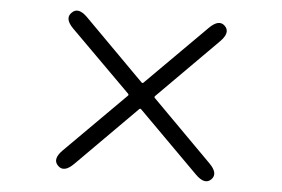

<svg xmlns="http://www.w3.org/2000/svg" viewBox="-47 -747 1093 743"><g transform="rotate(5 500.0 -375.5)"><path d="M264 -91Q227 -54 203 -78Q178 -102 215 -139L448 -372Q452 -376 448 -380L215 -612Q178 -649 203 -673Q227 -698 264 -661L496 -428Q500 -424 504 -428L737 -661Q774 -698 798 -674Q822 -650 785 -613L553 -380Q549 -376 553 -372L785 -139Q822 -102 798 -78Q774 -54 737 -91L504 -324Q500 -328 496 -324Z"/></g></svg>

Font: Resource Han Rounded CN
Style: Regular
Weight: 400
Designer: Cyano Hao (round all glyphs); Ryoko NISHIZUKA  (kana, bopomofo & ideographs); Paul D. Hunt (Latin, Greek & Cyrillic); Sa
Foundry: Cyano Hao
Version: 0.990